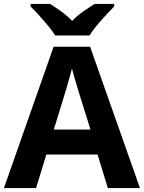

<svg xmlns="http://www.w3.org/2000/svg" viewBox="-20 -954 730 974"><path d="M527 0 475 -170H215L163 0H0L252 -717H437L690 0ZM387 -463Q382 -480 374 -506Q366 -532 358 -559Q350 -586 345 -606Q340 -586 331.5 -556.5Q323 -527 315.5 -500.5Q308 -474 304 -463L253 -297H439ZM260 -774Q246 -797 223.5 -824Q201 -851 177.5 -877Q154 -903 135 -921V-934H234Q260 -918 290 -896.5Q320 -875 346 -848Q372 -875 403 -896.5Q434 -918 460 -934H559V-921Q541 -903 517 -877Q493 -851 470.5 -824Q448 -797 434 -774Z"/></svg>

Font: Noto Sans Sinhala UI
Style: Bold
Weight: 700
Designer: Jelle Bosma - Monotype Design Team
Foundry: Monotype Imaging Inc.
Version: Version 2.006; ttfautohint (v1.8.4.7-5d5b)